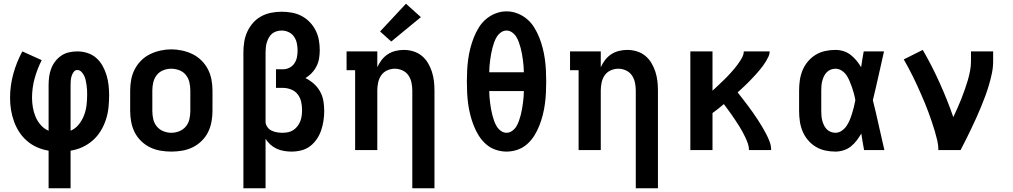

<svg xmlns="http://www.w3.org/2000/svg" viewBox="-20 -806 5440 1031"><path d="M241 205V3Q209 -2 179.5 -15Q150 -28 125.5 -49Q101 -70 83.5 -97Q66 -124 55 -154.5Q44 -185 39 -216.5Q34 -248 34 -280Q34 -346 51.5 -409.5Q69 -473 100 -530L204 -483Q180 -436 166 -385Q152 -334 152 -281Q152 -255 156.5 -229Q161 -203 171 -179Q181 -155 199 -134.5Q217 -114 241 -104V-350Q241 -372 244 -394.5Q247 -417 255 -438Q263 -459 277 -477Q291 -495 309.5 -507.5Q328 -520 350.5 -525Q373 -530 395 -530Q423 -530 449.5 -521.5Q476 -513 496.5 -495Q517 -477 530.5 -453Q544 -429 552 -402.5Q560 -376 563 -348.5Q566 -321 566 -294Q566 -261 562.5 -228Q559 -195 548.5 -163Q538 -131 520.5 -102.5Q503 -74 478 -52Q453 -30 422.5 -16Q392 -2 359 3V205ZM359 -104Q385 -115 403 -137.5Q421 -160 431 -186Q441 -212 444.5 -240Q448 -268 448 -296Q448 -309 447.5 -322Q447 -335 445 -348Q443 -361 440.5 -373.5Q438 -386 432.5 -398Q427 -410 417.5 -420Q408 -430 395 -430Q383 -430 375.5 -419.5Q368 -409 364.5 -397.5Q361 -386 360 -374Q359 -362 359 -350Z M900 8Q871 8 841.5 3Q812 -2 785.5 -15Q759 -28 737.5 -49Q716 -70 703 -96Q690 -122 684.5 -151.5Q679 -181 679 -210V-320Q679 -349 684.5 -378.5Q690 -408 703.5 -434Q717 -460 738 -481Q759 -502 785.5 -515Q812 -528 841.5 -534.5Q871 -541 900 -541Q929 -541 958.5 -534.5Q988 -528 1014.5 -515Q1041 -502 1062 -481Q1083 -460 1096.5 -434Q1110 -408 1115.5 -378.5Q1121 -349 1121 -320V-210Q1121 -181 1115.5 -151.5Q1110 -122 1097 -96Q1084 -70 1062.5 -49Q1041 -28 1014.5 -15Q988 -2 958.5 3Q929 8 900 8ZM900 -93Q922 -93 943 -101.5Q964 -110 978 -127Q992 -144 997 -166Q1002 -188 1002 -210V-320Q1002 -342 997 -364Q992 -386 978 -403.5Q964 -421 942.5 -429Q921 -437 899 -437Q877 -437 856 -428.5Q835 -420 821.5 -402.5Q808 -385 803 -363.5Q798 -342 798 -320V-210Q798 -188 803 -166Q808 -144 822 -127Q836 -110 857 -101.5Q878 -93 900 -93Z M1287 205V-525Q1287 -553 1291.5 -581.5Q1296 -610 1308 -636Q1320 -662 1339 -683.5Q1358 -705 1383 -718.5Q1408 -732 1436 -737.5Q1464 -743 1493 -743Q1520 -743 1547.5 -738Q1575 -733 1599 -720.5Q1623 -708 1642.5 -688Q1662 -668 1674.5 -643.5Q1687 -619 1692 -592Q1697 -565 1697 -537Q1697 -515 1693.5 -493Q1690 -471 1680 -451Q1670 -431 1654.5 -414.5Q1639 -398 1620 -387Q1644 -375 1664.5 -357Q1685 -339 1698.5 -315Q1712 -291 1716.5 -264Q1721 -237 1721 -210Q1721 -184 1717 -157.5Q1713 -131 1704.5 -106Q1696 -81 1681 -59Q1666 -37 1645 -21Q1624 -5 1598 1.5Q1572 8 1545 8Q1525 8 1504.5 4.5Q1484 1 1465.5 -7.5Q1447 -16 1431.5 -30Q1416 -44 1406 -61V205ZM1496 -93Q1512 -93 1527 -96Q1542 -99 1555 -107.5Q1568 -116 1577.5 -128.5Q1587 -141 1592.5 -155Q1598 -169 1600 -184.5Q1602 -200 1602 -216Q1602 -238 1597 -260Q1592 -282 1578.5 -299.5Q1565 -317 1543.5 -325.5Q1522 -334 1500 -334H1462V-434H1500Q1518 -434 1534.5 -442.5Q1551 -451 1561 -466Q1571 -481 1574.5 -499Q1578 -517 1578 -535Q1578 -554 1574 -573.5Q1570 -593 1559 -609Q1548 -625 1530 -633.5Q1512 -642 1493 -642Q1479 -642 1465.5 -638Q1452 -634 1441.5 -625.5Q1431 -617 1424 -604.5Q1417 -592 1413 -579Q1409 -566 1407.5 -552.5Q1406 -539 1406 -525V-154V-150Q1407 -136 1416 -123.5Q1425 -111 1438.5 -104.5Q1452 -98 1467 -95.5Q1482 -93 1496 -93Z M2194 205V-320Q2194 -341 2189.5 -362.5Q2185 -384 2173 -401.5Q2161 -419 2141 -428Q2121 -437 2100 -437Q2079 -437 2059 -428Q2039 -419 2027 -401.5Q2015 -384 2010.5 -362.5Q2006 -341 2006 -320V0H1887V-429H1841V-530H2006V-445Q2015 -465 2029 -483.5Q2043 -502 2062 -514.5Q2081 -527 2103.5 -532.5Q2126 -538 2148 -538Q2174 -538 2199 -530.5Q2224 -523 2244 -507Q2264 -491 2277.5 -468.5Q2291 -446 2299 -421.5Q2307 -397 2310 -371.5Q2313 -346 2313 -320V205ZM2081 -583 2021 -637 2160 -786 2240 -714Z M2700 8Q2670 8 2641 -2Q2612 -12 2589.5 -32Q2567 -52 2551 -77.5Q2535 -103 2524 -131Q2513 -159 2505.5 -188.5Q2498 -218 2494 -247.5Q2490 -277 2488.5 -307Q2487 -337 2487 -368Q2487 -398 2488.5 -428Q2490 -458 2494 -487.5Q2498 -517 2505.5 -546.5Q2513 -576 2524 -604Q2535 -632 2551 -658Q2567 -684 2590 -703.5Q2613 -723 2641.5 -734Q2670 -745 2700 -745Q2730 -745 2758.5 -734Q2787 -723 2810 -703.5Q2833 -684 2849 -658Q2865 -632 2876 -604Q2887 -576 2894.5 -546.5Q2902 -517 2906 -487.5Q2910 -458 2911.5 -428Q2913 -398 2913 -367Q2913 -337 2911.5 -307Q2910 -277 2906 -247.5Q2902 -218 2894.5 -188.5Q2887 -159 2876 -131Q2865 -103 2849 -77.5Q2833 -52 2810.5 -32Q2788 -12 2759 -2Q2730 8 2700 8ZM2607 -418H2793Q2793 -434 2791.5 -450.5Q2790 -467 2788 -483Q2786 -499 2783 -515.5Q2780 -532 2776 -547.5Q2772 -563 2766.5 -578.5Q2761 -594 2752.5 -608Q2744 -622 2730 -632Q2716 -642 2700 -642Q2684 -642 2670 -632Q2656 -622 2647.5 -608Q2639 -594 2633.5 -578.5Q2628 -563 2624 -547.5Q2620 -532 2617 -515.5Q2614 -499 2612 -483Q2610 -467 2608.5 -450.5Q2607 -434 2607 -418ZM2700 -93Q2716 -93 2730 -103Q2744 -113 2752.5 -127Q2761 -141 2766.5 -156.5Q2772 -172 2776 -187.5Q2780 -203 2783 -219.5Q2786 -236 2788 -252Q2790 -268 2791.5 -284.5Q2793 -301 2793 -317H2607Q2607 -301 2608.5 -284.5Q2610 -268 2612 -252Q2614 -236 2617 -219.5Q2620 -203 2624 -187.5Q2628 -172 2633.5 -156.5Q2639 -141 2647.5 -127Q2656 -113 2670 -103Q2684 -93 2700 -93Z M3394 205V-320Q3394 -341 3389.5 -362.5Q3385 -384 3373 -401.5Q3361 -419 3341 -428Q3321 -437 3300 -437Q3279 -437 3259 -428Q3239 -419 3227 -401.5Q3215 -384 3210.5 -362.5Q3206 -341 3206 -320V0H3087V-429H3041V-530H3206V-445Q3215 -465 3229 -483.5Q3243 -502 3262 -514.5Q3281 -527 3303.5 -532.5Q3326 -538 3348 -538Q3374 -538 3399 -530.5Q3424 -523 3444 -507Q3464 -491 3477.5 -468.5Q3491 -446 3499 -421.5Q3507 -397 3510 -371.5Q3513 -346 3513 -320V205Z M3687 0V-530H3806V-319Q3816 -328 3826 -337.5Q3836 -347 3846 -356.5Q3856 -366 3866 -375.5Q3876 -385 3885.5 -395Q3895 -405 3904 -415Q3913 -425 3922 -435.5Q3931 -446 3939 -457Q3947 -468 3954.5 -479.5Q3962 -491 3968 -503.5Q3974 -516 3974 -530H4113Q4113 -516 4107 -503Q4101 -490 4093.5 -477.5Q4086 -465 4077.5 -453.5Q4069 -442 4060 -431Q4051 -420 4041.5 -409.5Q4032 -399 4022.5 -389Q4013 -379 4003 -368.5Q3993 -358 3982.5 -348.5Q3972 -339 3962 -329Q3952 -319 3941 -310Q3955 -292 3969 -274Q3983 -256 3996.5 -238Q4010 -220 4023 -201.5Q4036 -183 4048.5 -164Q4061 -145 4072.5 -125.5Q4084 -106 4094.5 -86Q4105 -66 4113 -44.5Q4121 -23 4121 0H4002Q4002 -18 3996 -35Q3990 -52 3982.5 -68Q3975 -84 3966.5 -99.5Q3958 -115 3948.5 -130Q3939 -145 3929 -160Q3919 -175 3909 -189.5Q3899 -204 3888.5 -218Q3878 -232 3867 -247Q3852 -234 3836.5 -222Q3821 -210 3806 -199V0Z M4466 8Q4438 8 4410.5 2Q4383 -4 4359.5 -18.5Q4336 -33 4318 -54.5Q4300 -76 4289.5 -101.5Q4279 -127 4275 -154.5Q4271 -182 4271 -210V-320Q4271 -348 4275 -375.5Q4279 -403 4289.5 -428.5Q4300 -454 4318 -475.5Q4336 -497 4359.5 -511.5Q4383 -526 4410.5 -532Q4438 -538 4466 -538Q4488 -538 4509 -531.5Q4530 -525 4547.5 -511.5Q4565 -498 4579 -481Q4593 -464 4604 -445Q4607 -466 4610.5 -487.5Q4614 -509 4618 -530H4727Q4712 -465 4697.5 -399Q4683 -333 4667 -268Q4684 -201 4698.5 -134Q4713 -67 4729 0H4620Q4616 -22 4612 -44.5Q4608 -67 4605 -89Q4594 -70 4580.5 -52Q4567 -34 4549.5 -20Q4532 -6 4510 1Q4488 8 4466 8ZM4466 -93Q4484 -93 4500 -104Q4516 -115 4526 -130Q4536 -145 4543 -162Q4550 -179 4555.5 -197Q4561 -215 4565.5 -232.5Q4570 -250 4573 -268Q4570 -286 4565.5 -303Q4561 -320 4555 -337Q4549 -354 4542 -371Q4535 -388 4525 -402.5Q4515 -417 4499.5 -427Q4484 -437 4466 -437Q4453 -437 4440.5 -432Q4428 -427 4419 -417.5Q4410 -408 4404.5 -396.5Q4399 -385 4395.5 -372Q4392 -359 4391 -346Q4390 -333 4390 -320V-210Q4390 -197 4391 -184Q4392 -171 4395.5 -158Q4399 -145 4404.5 -133.5Q4410 -122 4419 -112.5Q4428 -103 4440.5 -98Q4453 -93 4466 -93Z M5019 0Q5019 -26 5013 -51.5Q5007 -77 4999.5 -102.5Q4992 -128 4983.5 -152.5Q4975 -177 4966 -202Q4957 -227 4947 -251Q4937 -275 4926.5 -299Q4916 -323 4905 -347Q4894 -371 4882.5 -394.5Q4871 -418 4858.5 -441Q4846 -464 4833 -487L4935 -538Q4960 -495 4982.5 -451Q5005 -407 5025.5 -361.5Q5046 -316 5064.5 -270Q5083 -224 5099 -177Q5110 -201 5121 -225Q5132 -249 5141.5 -273.5Q5151 -298 5160 -323Q5169 -348 5176.5 -373.5Q5184 -399 5189 -425Q5194 -451 5194 -477V-530H5313V-477Q5313 -445 5306.5 -413.5Q5300 -382 5291 -351.5Q5282 -321 5271 -291Q5260 -261 5247.5 -231Q5235 -201 5222 -172Q5209 -143 5195 -114Q5181 -85 5167 -56.5Q5153 -28 5138 0Z"/></svg>

Font: Iosevka Curly Slab Extended
Style: Bold
Weight: 700
Width: 7
Monospace: yes
Designer: Belleve Invis
Foundry: Belleve Invis
Version: Version 11.1.0; ttfautohint (v1.8.3)